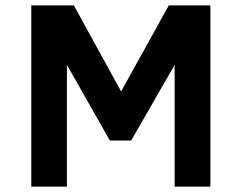

<svg xmlns="http://www.w3.org/2000/svg" viewBox="-20 -696 866 716"><path d="M764.6 0H631.3V-454.1L469.2 -171.9H389.6L229.5 -454.1V0H96.7V-675.8H255.4L431.6 -355L609.4 -675.8H764.6Z"/></svg>

Font: Cadman
Style: Bold
Weight: 700
Designer: Paul James MIller
Foundry: High-Logic / Made with FontCreator
Version: Version 2.114;March 28, 2021;FontCreator 13.0.0.2683 64-bit